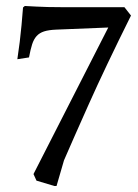

<svg xmlns="http://www.w3.org/2000/svg" viewBox="-20 -517 460 642"><path d="M162 105 102 87 92 65 342 -425 169 -418Q143 -417 127.5 -412Q112 -407 102.5 -396.5Q93 -386 87.5 -369Q82 -352 77 -325L38 -319Q42 -347 46 -377Q49 -403 52 -433Q55 -463 57 -492L63 -497Q81 -496 101 -495Q118 -494 140 -493.5Q162 -493 185 -493H396L418 -465Q331 -290 277 -169Q223 -48 194 19L169 105Z"/></svg>

Font: Alegreya
Style: Regular
Weight: 400
Designer: Juan Pablo del Peral
Foundry: Juan Pablo del Peral
Version: Version 1.003